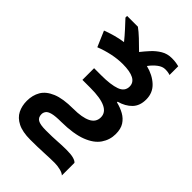

<svg xmlns="http://www.w3.org/2000/svg" viewBox="-264 -756 1057 1057"><g transform="rotate(45 265.0 -227.5)"><path d="M413 -670Q434 -670 447.5 -667.5Q461 -665 469 -663V-595Q454 -601 430 -601Q409 -601 387 -584.5Q365 -568 346 -542Q402 -528 438 -494.5Q474 -461 474 -409Q474 -360 446 -331Q418 -302 371 -289V-284Q404 -276 431 -261Q458 -246 474 -221Q490 -196 490 -156Q490 -111 464.5 -73.5Q439 -36 382 -14Q325 8 231 9Q185 9 162 15Q139 21 131 32Q123 43 123 56Q123 81 141 91.5Q159 102 203 102Q257 102 290.5 99.5Q324 97 361 97Q395 97 414.5 102.5Q434 108 441 117V215Q431 205 408.5 199.5Q386 194 364 194Q331 194 284 196.5Q237 199 179 199Q118 199 81.5 180.5Q45 162 29.5 131Q14 100 14 61Q14 17 33.5 -16.5Q53 -50 99.5 -69.5Q146 -89 226 -89Q294 -89 330.5 -107Q367 -125 367 -163Q367 -237 212 -237H149V-328H205Q278 -328 318.5 -342.5Q359 -357 359 -395Q359 -456 244 -456Q205 -456 162.5 -447Q120 -438 80 -422L41 -513Q70 -524 100 -532.5Q130 -541 164 -546Q143 -572 117.5 -600Q92 -628 74 -647V-660H158Q180 -644 206 -619.5Q232 -595 261 -566Q279 -589 301 -613Q323 -637 350.5 -653.5Q378 -670 413 -670Z"/></g></svg>

Font: Noto Sans SemiBold
Style: Regular
Weight: 600
Designer: Monotype Design Team
Foundry: Monotype Imaging Inc.
Version: Version 2.007